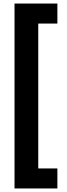

<svg xmlns="http://www.w3.org/2000/svg" viewBox="-20 -871 379 1084"><path d="M62 193H304V80H196V-738H304V-851H62Z"/></svg>

Font: Noto Sans Tamil UI ExtraCondensed ExtraBold
Style: Regular
Weight: 800
Width: 2
Designer: Jelle Bosma - Monotype Design Team
Foundry: Monotype Imaging Inc.
Version: Version 2.004